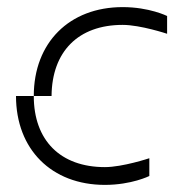

<svg xmlns="http://www.w3.org/2000/svg" viewBox="-20 -520 490 540"><path d="M75 -250H25C25 -100 125 0 275 0C350 0 400 -25 400 -25V-75C400 -75 325 -50 275 -50C150 -50 75 -125 75 -250ZM75 -250H125C126 -375 200 -450 325 -450C375 -450 450 -425 450 -425V-475C450 -475 400 -500 325 -500C175 -500 75 -400 75 -250Z"/></svg>

Font: LS-VG5000 Light Shifted
Style: Regular
Weight: 400
Designer: Justin Bihan, 2021
Foundry: Justin Bihan, 2021
Version: Version 1.000;Glyphs 3.1.2 (3151)